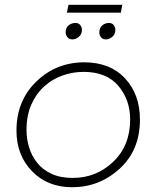

<svg xmlns="http://www.w3.org/2000/svg" viewBox="-20 -783 655 804"><path d="M486 -730H260L267 -763H492ZM283 -618Q270 -618 262.5 -627Q255 -636 255 -647Q255 -668 268 -677.5Q281 -687 296 -687Q309 -687 316 -678Q323 -669 323 -658Q323 -639 310 -628.5Q297 -618 283 -618ZM423 -618Q410 -618 403 -627Q396 -636 396 -647Q396 -667.5 408.8 -677.2Q421.5 -687 436 -687Q449 -687 456 -678Q463 -669 463 -658Q463 -639 450 -628.5Q437 -618 423 -618ZM282 1Q179 1 114 -66Q49 -133 49 -236Q49 -361 132 -441.5Q215 -522 333 -522Q441 -522 503.5 -455Q566 -388 566 -282Q566 -154 481 -76.5Q396 1 282 1ZM285 -38Q383 -38 454 -105.5Q525 -173 525 -283Q525 -365 475.5 -423.5Q426 -482 330 -482Q285 -482 242.2 -467Q199.5 -452 165.5 -421.5Q131.5 -391 111.2 -345.2Q91 -299.5 91 -238Q91 -201.5 101.8 -166Q112.5 -130.5 135.5 -101.5Q158.5 -72.5 195.5 -55.2Q232.5 -38 285 -38Z"/></svg>

Font: Argentum Sans ExtraLight
Style: Italic
Weight: 200
Italic angle: -11°
Designer: Julieta Ulanovsky (font), Cristiano Sobral (main changes and remaster)
Foundry: Julieta Ulanovsky (font), Cristiano Sobral (main changes and remaster)
Version: Version 2.007;June 15, 2022;FontCreator 14.0.0.2814 64-bit; 